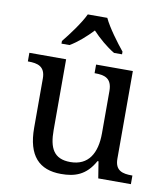

<svg xmlns="http://www.w3.org/2000/svg" viewBox="-86 -838 806 921"><g transform="rotate(10 317.5 -378.0)"><path d="M167 -619V-606H206C244 -628 284 -664 314 -696C344 -664 385 -628 423 -606H462V-619C431 -657 383 -721 362 -766H267C246 -721 198 -657 167 -619ZM273 10C338 10 394 -6 435 -81H440L453 0H612V-42H609C565 -42 527 -50 527 -109V-536H348V-494H351C396 -494 433 -485 433 -422V-216C433 -119 395 -54 307 -54C226 -54 202 -104 202 -191V-536H23V-494H26C70 -494 108 -485 108 -426V-186C108 -49 167 10 273 10Z"/></g></svg>

Font: Noto Serif
Style: Regular
Weight: 400
Designer: Monotype Design Team
Foundry: Monotype Imaging Inc.
Version: Version 2.015